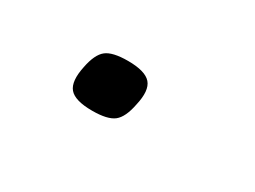

<svg xmlns="http://www.w3.org/2000/svg" viewBox="-26 -309 652 490"><g transform="rotate(30 300.0 -64.0)"><path d="M240 14Q189 14 172.5 -5.5Q156 -25 166 -72Q174 -113 192.5 -127.5Q211 -142 256 -142Q307 -142 324 -122.5Q341 -103 330 -56Q322 -15 303.5 -0.5Q285 14 240 14Z"/></g></svg>

Font: Victor Mono Thin
Style: Bold Italic
Weight: 700
Italic angle: -12°
Monospace: yes
Version: Version 1.561;gftools[0.9.30]